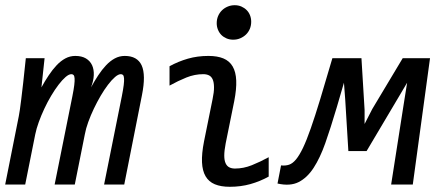

<svg xmlns="http://www.w3.org/2000/svg" viewBox="-26 -716 1695 745"><path d="M377.9 0 446.8 -342.8Q452.1 -369.6 454.1 -386.2Q456.1 -402.8 455.3 -412.1Q454.6 -421.4 451.4 -424.8Q448.2 -428.2 442.9 -428.2Q433.1 -428.2 420.2 -417Q407.2 -405.8 393.1 -387.2Q378.9 -368.7 364.7 -344.5Q350.6 -320.3 338.1 -294.2Q325.7 -268.1 316.4 -242.4Q307.1 -216.8 303.2 -194.8L264.2 0H186L254.9 -342.8Q260.3 -369.6 262.2 -386.2Q264.2 -402.8 263.4 -412.1Q262.7 -421.4 259.5 -424.8Q256.3 -428.2 251 -428.2Q241.2 -428.2 228.3 -417Q215.3 -405.8 201.2 -387.2Q187 -368.7 172.6 -344.5Q158.2 -320.3 146 -294.2Q133.8 -268.1 124.5 -242.4Q115.2 -216.8 110.8 -194.8L71.8 0H-5.9L46.9 -265.1Q48.8 -274.4 51 -289.6Q53.2 -304.7 56.4 -330.3Q59.6 -356 64 -394.8Q68.4 -433.6 74.2 -490.2H147L134.8 -377Q148.4 -401.9 163.1 -423.8Q177.7 -445.8 193.6 -462.6Q209.5 -479.5 227.5 -489.3Q245.6 -499 266.1 -499Q291 -499 307.4 -489.3Q323.7 -479.5 331.3 -462.9Q338.9 -446.3 337.9 -424.1Q336.9 -401.9 327.1 -377Q340.8 -401.9 355.2 -423.8Q369.6 -445.8 385.5 -462.6Q401.4 -479.5 419.4 -489.3Q437.5 -499 458 -499Q506.8 -499 523.7 -462.2Q540.5 -425.3 524.9 -347.2L456.1 0Z M814.9 -626Q814.9 -641.1 820.3 -653.8Q825.7 -666.5 835.2 -675.8Q844.7 -685.1 857.4 -690.4Q870.1 -695.8 884.8 -695.8Q898.9 -695.8 910.6 -690.7Q922.4 -685.5 930.9 -677Q939.5 -668.5 944.1 -656.7Q948.7 -645 948.7 -631.8Q948.7 -616.7 943.4 -604Q938 -591.3 928.5 -582Q918.9 -572.8 906.2 -567.4Q893.6 -562 878.9 -562Q864.7 -562 852.8 -567.1Q840.8 -572.3 832.5 -580.8Q824.2 -589.4 819.6 -601.1Q814.9 -612.8 814.9 -626ZM1016.6 -30.8Q982.9 -12.2 945.6 -1.7Q908.2 8.8 865.7 8.8Q831.1 8.8 807.6 -1Q784.2 -10.7 771.7 -32Q759.3 -53.2 757.8 -86.4Q756.3 -119.6 765.6 -167L798.8 -331.1Q804.7 -358.9 804.4 -377.7Q804.2 -396.5 799.3 -407.7Q794.4 -418.9 784.9 -423.6Q775.4 -428.2 762.7 -428.2Q729.5 -428.2 697.3 -415.3Q665 -402.3 631.8 -383.8V-459Q665.5 -477.5 702.9 -488.3Q740.2 -499 782.7 -499Q817.4 -499 840.8 -489.3Q864.3 -479.5 876.7 -458.3Q889.2 -437 890.6 -403.8Q892.1 -370.6 882.8 -323.2L849.6 -159.2Q844.2 -130.9 844.2 -112.3Q844.2 -93.8 849.4 -82.5Q854.5 -71.3 863.8 -66.7Q873 -62 885.7 -62Q918.9 -62 951.2 -75Q983.4 -87.9 1016.6 -106Z M1575.7 0H1491.7L1539.6 -306.2L1553.7 -395L1520.5 -338.9L1396.5 -129.9H1325.7L1313.5 -330.1L1308.6 -395L1280.8 -299.8Q1256.3 -217.3 1236.1 -160.2Q1215.8 -103 1190.9 -64.7Q1166 -26.4 1132.8 -9.5Q1099.6 7.3 1050.8 -3.9L1064.5 -74.2Q1081.5 -72.3 1095.5 -76.9Q1109.4 -81.5 1122.6 -97.4Q1135.7 -113.3 1149.7 -142.3Q1163.6 -171.4 1179.9 -218Q1196.3 -264.6 1216.6 -331.5Q1236.8 -398.4 1263.7 -490.2H1376.5L1388.7 -289.1V-234.9L1418.5 -293L1536.6 -490.2H1642.6Z"/></svg>

Font: Code New Roman
Style: Italic
Weight: 400
Italic angle: -11°
Monospace: yes
Designer: Sam Radian
Foundry: Code New Roman
Version: Version 1.508 October 19, 2014